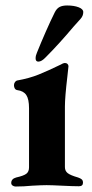

<svg xmlns="http://www.w3.org/2000/svg" viewBox="-20 -678 335 701"><path d="M21 0ZM21 -10Q21 -25 39 -30Q66 -36 76 -43.5Q86 -51 86 -67V-283Q86 -316 76 -331Q66 -346 43 -349Q37 -350 34 -355Q31 -360 31 -367Q31 -373 34.5 -378Q38 -383 42 -384Q87 -392 121.5 -406Q156 -420 197 -440Q211 -448 217 -448Q223 -448 226.5 -444.5Q230 -441 230 -436L226 -399Q217 -323 217 -289V-68Q217 -54 227 -46Q237 -38 265 -30Q274 -27 278.5 -23Q283 -19 283 -11Q283 2 268 2Q247 2 207 0Q167 -2 150 -2Q133 -2 97 0Q67 3 37 3Q31 3 26 -0.5Q21 -4 21 -10ZM110 -465Q110 -475 115 -486Q129 -521 147 -562Q165 -603 180 -633Q187 -647 197.5 -652.5Q208 -658 225 -658Q250 -658 267 -651.5Q284 -645 284 -634Q284 -620 274 -609L248 -580Q195 -517 147 -469Q132 -453 120 -453Q110 -453 110 -465Z"/></svg>

Font: EB Garamond
Style: Bold
Weight: 700
Designer: Georg Duffner and Octavio Pardo
Foundry: Georg Duffner
Version: Version 1.000; ttfautohint (v1.6)